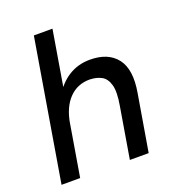

<svg xmlns="http://www.w3.org/2000/svg" viewBox="-130 -811 822 911"><g transform="rotate(-20 280.5 -355.5)"><path d="M25 0 144 -711H238L119 0ZM370 0 413 -257 513 -285 465 0ZM413 -257Q425 -325 415 -360.5Q405 -396 380.5 -409.5Q356 -423 321 -424Q258 -424 216.5 -380.5Q175 -337 162 -258L121 -261Q135 -341 167 -397Q199 -453 246.5 -482.5Q294 -512 354 -512Q446 -512 489.5 -455.5Q533 -399 513 -285Z"/></g></svg>

Font: Figtree Light Medium
Style: Italic
Weight: 500
Italic angle: -9.5°
Version: Version 2.000